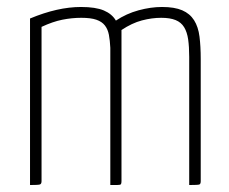

<svg xmlns="http://www.w3.org/2000/svg" viewBox="-20 -530 655 550"><path d="M296 -393Q295 -414 292 -430Q289 -446 280.5 -457Q272 -468 256 -473.5Q240 -479 213 -479Q186 -479 158.5 -473.5Q131 -468 99 -453V-11Q99 -3 94 -1.5Q89 0 66 0V-477Q145 -510 212 -510Q254 -510 277.5 -500Q301 -490 312 -471Q342 -491 377 -500.5Q412 -510 444 -510Q480 -510 502 -500.5Q524 -491 536 -472Q548 -453 551.5 -425Q555 -397 555 -361V-11Q555 -3 551 -1.5Q547 0 522 0V-367Q522 -396 519 -417Q516 -438 507.5 -452Q499 -466 483 -472.5Q467 -479 442 -479Q415 -479 386.5 -471.5Q358 -464 328 -444V-11Q328 -5 326.5 -2.5Q325 0 315 0H296Z"/></svg>

Font: Yanone Kaffeesatz Thin
Style: Regular
Weight: 250
Designer: Yanone
Foundry: Yanone Font Production. Not for release.
Version: Version 1.002